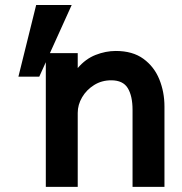

<svg xmlns="http://www.w3.org/2000/svg" viewBox="-20 -726 706 746"><path d="M132.5 -428H51.5L120.5 -706.5H258.5ZM619 0H495V-299Q495 -353 476.5 -383.5Q458 -414 412 -414Q375 -414 345.5 -395.5Q316 -377 299 -348Q282 -319 282 -287.5V0H158V-519.5H282V-461.5Q312 -497 351.2 -512.5Q390.5 -528 430 -528Q495.5 -528 537.2 -497.5Q579 -467 599 -417.8Q619 -368.5 619 -312Z"/></svg>

Font: Acari Sans
Style: Bold
Weight: 700
Designer: Alfredo Marco Pradil and Stefan Peev (font) & Cristiano Sobral (main changes)
Foundry: Alfredo Marco Pradil and Stefan Peev (font) & Cristiano Sobral (main changes)
Version: Version 1.063; ttfautohint (v1.8.3)